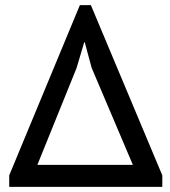

<svg xmlns="http://www.w3.org/2000/svg" viewBox="-20 -730 665 750"><path d="M16 0V-45L292 -710H335L614 -45V0ZM126 -86H499L338 -465L311 -565H309L279 -464Z"/></svg>

Font: PT Sans Caption
Style: Regular
Weight: 400
Designer: A.Korolkova, O.Umpeleva, V.Yefimov
Foundry: ParaType Ltd
Version: Version 2.004W OFL